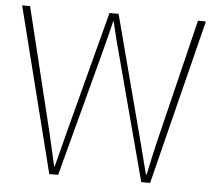

<svg xmlns="http://www.w3.org/2000/svg" viewBox="-50 -745 890 800"><g transform="rotate(5 395.0 -345.0)"><path d="M10.7 -690.4H43.9L170.9 -169.9Q187.5 -99.6 202.1 -33.2H204.1Q210 -55.7 221.7 -101.1Q233.4 -146.5 239.3 -169.9L376 -690.4H414.1L550.8 -169.9Q556.6 -147.5 568.4 -101.6Q580.1 -55.7 585.9 -33.2H588.9Q608.4 -127 619.1 -169.9L746.1 -690.4H779.3L606.4 0H569.3L433.6 -510.7Q413.1 -584 396.5 -657.2H394.5Q381.8 -604.5 357.4 -510.7L221.7 0H184.6Z"/></g></svg>

Font: Gothic A1 Thin
Style: Regular
Weight: 250
Designer: HanYang I&C Co.,Ltd.
Foundry: HanYang I&C Co.,Ltd.
Version: Version 2.50